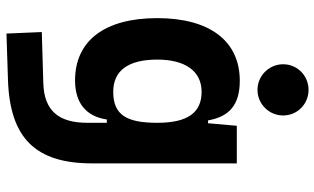

<svg xmlns="http://www.w3.org/2000/svg" viewBox="-220 -572 1025 626"><g transform="rotate(90 293.0 -258.5)"><path d="M88.9 233.4 240.2 228.5C429.7 222.2 512.2 138.7 512.2 -45.9V-517.6H389.6L381.3 -423.8H372.1C359.9 -493.2 321.3 -527.3 242.7 -527.3C113.3 -527.3 38.6 -429.2 38.6 -258.3C38.6 -85.4 113.3 9.8 241.7 9.8C314 9.8 358.9 -24.9 369.1 -93.8H379.9V-30.3C379.9 63 340.8 110.8 250 113.3L84 118.2ZM379.9 -258.3C379.9 -157.7 354 -114.7 278.8 -114.7C210 -114.7 173.8 -163.1 173.8 -258.3C173.8 -350.1 211.9 -402.8 278.8 -402.8C346.2 -402.8 379.9 -358.4 379.9 -258.3ZM272.5 -585C318.4 -585 356 -622.6 356 -668.5C356 -715.3 318.4 -751.5 272.5 -751.5C226.6 -751.5 189 -715.3 189 -668.5C189 -622.6 226.6 -585 272.5 -585Z"/></g></svg>

Font: Cascadia Code
Style: Bold
Weight: 700
Monospace: yes
Designer: Aaron Bell
Foundry: Saja Typeworks
Version: Version 2404.023